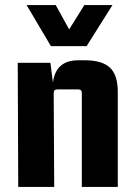

<svg xmlns="http://www.w3.org/2000/svg" viewBox="-20 -738 525 758"><path d="M181 -556 85 -718H200L253 -622L313 -718H424L322 -556ZM289 -500H315Q383 -500 414 -471Q445 -442 445 -375V0H303V-371Q303 -385 289 -385H206Q192 -385 192 -371L194 0H52L50 -490H179L189 -412Q200 -500 289 -500Z"/></svg>

Font: Gemunu Libre ExtraBold
Style: Regular
Weight: 800
Designer: Puspanada Ekanayake, Sola Matas, Pathum Egodawatta, Kosala Senevirathne
Foundry: mooniak
Version: Version 1.100